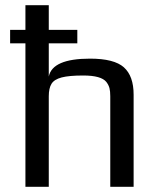

<svg xmlns="http://www.w3.org/2000/svg" viewBox="-20 -720 613 740"><path d="M78 -553H19V-605H78V-700H168V-605H278V-553H168V-425Q182 -494 327 -494Q420 -494 457.5 -460.5Q495 -427 495 -355V0H405V-349Q405 -368 402 -380Q399 -392 390 -404Q370 -429 301 -429Q246 -429 217.5 -421.5Q189 -414 178.5 -397Q168 -380 168 -349V0H78Z"/></svg>

Font: Play
Style: Regular
Weight: 400
Designer: Jonas Hecksher (Cyrillic expansion: Cyreal)
Foundry: Jonas Hecksher, Playtype, e-types AS
Version: Version 2.101; ttfautohint (v1.5.65-e2d9)